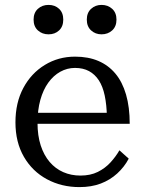

<svg xmlns="http://www.w3.org/2000/svg" viewBox="-20 -753 586 783"><path d="M133 -252Q133 -200 146 -160Q159 -120 182.5 -92.5Q206 -65 238 -51Q270 -37 308 -37Q349 -37 379 -52Q409 -67 430.5 -90.5Q452 -114 467 -140L505 -106Q487 -72 458 -45.5Q429 -19 391 -4.5Q353 10 304 10Q231 10 171.5 -22Q112 -54 77.5 -113.5Q43 -173 43 -254Q43 -334 75 -394Q107 -454 162.5 -488Q218 -522 286 -522Q340 -522 381 -504.5Q422 -487 450.5 -453Q479 -419 494 -367.5Q509 -316 509 -248H111V-293H444L416 -276Q415 -326 407 -363.5Q399 -401 383 -425.5Q367 -450 343 -463Q319 -476 286 -476Q254 -476 226 -460.5Q198 -445 177 -416Q156 -387 144.5 -345.5Q133 -304 133 -252ZM238 -673Q238 -645 221 -629Q204 -613 178 -613Q152 -613 134.5 -629Q117 -645 117 -673Q117 -701 134.5 -717Q152 -733 178 -733Q204 -733 221 -717Q238 -701 238 -673ZM455 -673Q455 -645 437.5 -629Q420 -613 394 -613Q369 -613 351.5 -629Q334 -645 334 -673Q334 -701 351.5 -717Q369 -733 394 -733Q420 -733 437.5 -717Q455 -701 455 -673Z"/></svg>

Font: Roboto Serif 72pt
Style: Regular
Weight: 400
Designer: Greg Gazdowicz
Foundry: Commercial Type
Version: Version 1.008